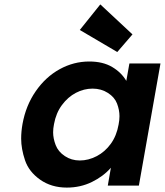

<svg xmlns="http://www.w3.org/2000/svg" viewBox="-20 -842 748 871"><path d="M342 -706 435 -822 581 -686 512 -606ZM82 -279Q97 -363 142 -428Q187 -493 250.5 -528Q314 -563 385 -563Q447 -563 489 -538Q531 -513 553 -475L567 -554H708L610 0H469L483 -81Q449 -42 397 -16.5Q345 9 283 9Q213 9 162 -27Q111 -63 93.5 -115Q76 -167 76 -213Q76 -245 82 -279ZM518 -277Q522 -297 522 -315Q522 -343 511 -372Q500 -401 469.5 -420.5Q439 -440 400 -440Q361 -440 324.5 -421Q288 -402 261 -365.5Q234 -329 225 -279Q221 -259 221 -242Q221 -214 232.5 -184Q244 -154 274 -134Q304 -114 342 -114Q381 -114 418.5 -133.5Q456 -153 482.5 -189.5Q509 -226 518 -277Z"/></svg>

Font: Fz Poppins SemBd
Style: Italic
Weight: 600
Italic angle: -10°
Designer: Ninad Kale (Devanagari), Jonny Pinhorn (Latin)
Foundry: Indian Type Foundry
Version: Vit hóa bi Vntype.Com & FontZin.Com